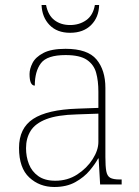

<svg xmlns="http://www.w3.org/2000/svg" viewBox="-20 -737 557 767"><path d="M197 10Q138 10 97 -28Q56 -66 56 -146Q56 -225 112.5 -262Q169 -299 290 -303L373 -306V-371Q373 -414 364 -446.5Q355 -479 327 -498Q299 -517 242 -517Q168 -517 143.5 -484.5Q119 -452 119 -395Q98 -395 98 -441Q98 -462 110 -485.5Q122 -509 153.5 -525.5Q185 -542 242 -542Q330 -542 365.5 -499.5Q401 -457 401 -386V-110Q401 -73 404.5 -53.5Q408 -34 420 -27Q432 -20 459 -20H466V0H380L374 -104H372Q361 -83 338.5 -56Q316 -29 281 -9.5Q246 10 197 10ZM201 -15Q250 -15 288.5 -40Q327 -65 350 -101Q373 -137 373 -170V-283L287 -280Q209 -278 165 -261Q121 -244 102.5 -214.5Q84 -185 84 -145Q84 -111 95.5 -81.5Q107 -52 133 -33.5Q159 -15 201 -15ZM260 -606Q208 -606 178 -637Q148 -668 146 -717H164Q172 -676 197.5 -656.5Q223 -637 260 -637Q297 -637 324.5 -656.5Q352 -676 359 -717H376Q375 -668 344 -637Q313 -606 260 -606Z"/></svg>

Font: Noto Serif Tamil Thin
Style: Regular
Weight: 100
Designer: Indian Type Foundry, Tom Grace, and the Monotype Design Team
Foundry: Monotype Imaging Inc.
Version: Version 2.004; ttfautohint (v1.8.4.7-5d5b)